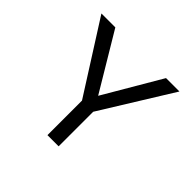

<svg xmlns="http://www.w3.org/2000/svg" viewBox="-132 -666 790 790"><g transform="rotate(45 263.0 -271.5)"><path d="M301 -217V-16H236V-217L39 -527H120L269 -278L415 -527H493Z"/></g></svg>

Font: Ekushey Sumon
Style: Regular
Weight: 400
Designer: Al Mamun Sumon
Foundry: Al Mamun Sumon
Version: Version 1.0